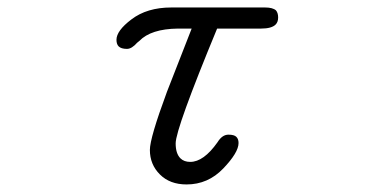

<svg xmlns="http://www.w3.org/2000/svg" viewBox="-20 -483 1040 516"><path d="M481.4 12.7Q539.1 12.7 580.1 -30.3Q621.1 -73.2 621.1 -98.6Q621.1 -109.4 615.2 -115.2Q609.4 -121.1 593.8 -121.1Q577.1 -121.1 564.5 -100.6Q527.3 -47.9 491.2 -47.9Q474.6 -47.9 464.8 -57.6Q452.1 -70.3 452.1 -97.7Q452.1 -136.7 563.5 -406.2H681.6Q710 -406.2 720.7 -417Q727.5 -423.8 727.5 -436Q727.5 -448.2 721.7 -455.1Q712.9 -462.9 692.4 -462.9H440.4Q375 -462.9 333 -430.7Q293 -400.4 293 -376Q293 -364.3 298.8 -358.4Q305.7 -351.6 321.3 -351.6Q334 -351.6 348.6 -368.2L354.5 -373Q385.7 -405.3 458 -406.2Q468.8 -406.2 480.5 -406.2H495.1L428.7 -236.3Q382.8 -112.3 382.8 -80.1Q382.8 -41 409.7 -14.2Q436.5 12.7 481.4 12.7Z"/></svg>

Font: FakePearl
Style: ExtraLight
Weight: 300
Version: Version 1.2